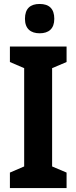

<svg xmlns="http://www.w3.org/2000/svg" viewBox="-20 -949 385 969"><path d="M180 -929C133 -929 106 -906 106 -854C106 -804 135 -781 180 -781C226 -781 254 -804 254 -854C254 -905 228 -929 180 -929ZM316 0V-78L243 -109V-605L316 -636V-714H30V-636L102 -605V-109L30 -78V0Z"/></svg>

Font: Noto Sans Arabic UI Cn
Style: Bold
Weight: 700
Width: 3
Designer: Monotype Design Team, Nadine Chahine and Nizar Qandah
Foundry: Monotype Imaging Inc.
Version: Version 2.010